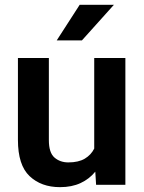

<svg xmlns="http://www.w3.org/2000/svg" viewBox="-20 -770 598 800"><path d="M380.4 0 377 -54.7Q352.5 -24.4 315.9 -7.3Q279.3 9.8 230 9.8Q151.9 9.8 103.3 -36.1Q54.7 -82 54.7 -187V-528.3H183.6V-186Q183.6 -133.8 207 -113.5Q230.5 -93.3 264.6 -93.3Q307.1 -93.3 333.3 -108.9Q359.4 -124.5 372.6 -150.9V-528.3H502.4V0ZM216.3 -601.6 312 -750H454.6L321.3 -601.6Z"/></svg>

Font: Vazirmatn UI FD SemiBold
Style: Regular
Weight: 600
Designer: Saber Rastikerdar
Foundry: Saber Rastikerdar
Version: Version 33.003